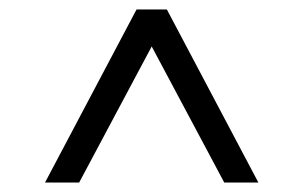

<svg xmlns="http://www.w3.org/2000/svg" viewBox="-20 -714 640 405"><path d="M147 -329H75L268 -694H332L525 -329H453L300 -616Z"/></svg>

Font: Justus
Style: Versalitas
Weight: 400
Version: Version 001.001